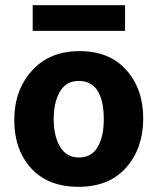

<svg xmlns="http://www.w3.org/2000/svg" viewBox="-20 -712 607 740"><path d="M462 -593H106V-692H462ZM380 -251Q380 -400 283 -400Q235 -400 211 -359Q187 -318 187 -253Q187 -188 211.5 -146.5Q236 -105 284.5 -105Q333 -105 356.5 -145.5Q380 -186 380 -251ZM286.5 -515Q402 -515 467 -442Q532 -369 532 -255Q532 -141 466.5 -66.5Q401 8 283 8Q165 8 100 -63.5Q35 -135 35 -249.5Q35 -364 103 -439.5Q171 -515 286.5 -515Z"/></svg>

Font: Hind Kochi
Style: Bold
Weight: 700
Designer: Dhruvi Tolia
Foundry: Indian Type Foundry
Version: Version 0.702;PS 1.0;hotconv 1.0.81;makeotf.lib2.5.63406